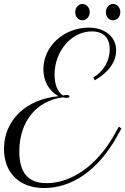

<svg xmlns="http://www.w3.org/2000/svg" viewBox="-20 -924 628 962"><path d="M295.9 -436.5C300.3 -435.1 307.6 -433.6 314 -433.6C323.2 -433.6 328.1 -436 328.1 -441.4C328.1 -445.8 323.2 -448.2 314.5 -448.2C308.1 -448.2 299.3 -446.8 296.4 -445.3C269.5 -460.9 253.4 -499.5 253.4 -550.3C253.4 -668 338.4 -766.6 439.9 -766.6C497.6 -766.6 529.8 -734.9 529.8 -676.8C529.8 -619.1 498 -564.9 447.8 -536.1L454.6 -521.5C520 -559.1 562 -610.4 562 -672.4C562 -738.8 505.4 -785.6 425.3 -785.6C299.8 -785.6 197.3 -691.9 197.3 -577.1C197.3 -518.1 224.6 -469.2 272.9 -441.9C111.3 -427.2 0 -322.3 0 -178.2C0 -58.1 76.7 18.1 201.2 18.1C338.4 18.1 468.3 -67.9 563.5 -235.4L588.4 -280.3L575.7 -289.6L550.3 -244.6C465.3 -94.7 337.4 -6.3 213.4 -6.3C121.6 -6.3 76.7 -58.1 76.7 -165.5C76.7 -314 162.1 -419.9 295.9 -436.5ZM356.9 -862.8C356.9 -839.8 372.6 -822.3 392.6 -822.3C412.6 -822.3 429.7 -840.3 429.7 -862.8C429.7 -885.7 413.1 -904.3 393.1 -904.3C373 -904.3 356.9 -885.7 356.9 -862.8ZM510.3 -862.8C510.3 -839.8 526.4 -822.3 545.9 -822.3C566.4 -822.3 583 -840.3 583 -862.8C583 -885.7 566.9 -904.3 546.4 -904.3C526.9 -904.3 510.3 -885.7 510.3 -862.8Z"/></svg>

Font: Petit Formal Script
Style: Regular
Weight: 400
Designer: Pablo Impallari, Brenda Gallo, Rodrigo Fuenzalida
Foundry: Pablo Impallari, Brenda Gallo, Rodrigo Fuenzalida
Version: Version 1.001